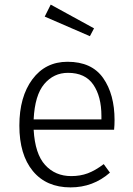

<svg xmlns="http://www.w3.org/2000/svg" viewBox="-20 -802 575 833"><path d="M286 11Q181 11 122.5 -60Q64 -131 64 -257Q64 -382 120.5 -458Q177 -534 273 -534Q378 -534 427.5 -463.5Q477 -393 477 -281Q477 -259 475 -239H126Q132 -134 176 -86Q220 -38 289 -38Q328 -38 360.5 -50Q393 -62 430 -90L457 -53Q384 11 286 11ZM420 -284V-299Q420 -383 385 -434.5Q350 -486 275 -486Q213 -486 172 -437.5Q131 -389 126 -284ZM370 -645 174 -730 200 -782 388 -679Z"/></svg>

Font: Trujillo Light
Style: Regular
Weight: 300
Designer: Fira Sans original fonts by bBox Type GmbH, Carrois Corporate GbR, & Edenspiekermann AG / Changes by Cristiano Sobral
Foundry: Fira Sans original fonts by bBox Type GmbH, Carrois Corporate GbR, & Edenspiekermann AG / Changes by Cristiano Sobral
Version: Version 4.301;July 28, 2020;FontCreator 13.0.0.2655 64-bit